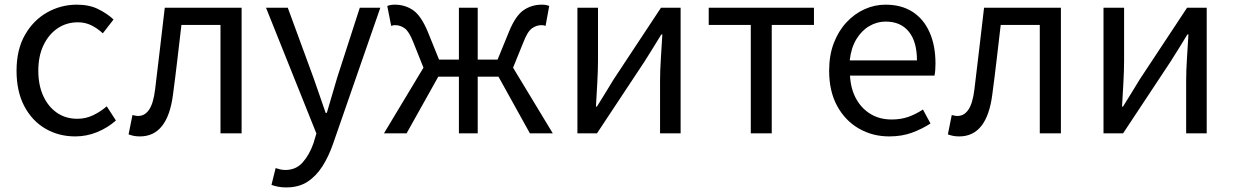

<svg xmlns="http://www.w3.org/2000/svg" viewBox="-20 -577 5335 831"><path d="M305.9 13.4Q233.9 13.4 176.3 -20.3Q118.7 -54 85.1 -117.6Q51.6 -181.2 51.6 -271Q51.6 -361.9 87.9 -425.7Q124.2 -489.4 183.9 -523.1Q243.5 -556.8 312.8 -556.8Q366 -556.8 404.6 -537.8Q443.1 -518.9 471.5 -492.7L425 -432.8Q401.8 -454.3 375.4 -467.4Q349.1 -480.5 317.1 -480.5Q267.7 -480.5 228.9 -454.2Q190.2 -427.8 168 -380.8Q145.8 -333.8 145.8 -271Q145.8 -208.7 167.2 -161.8Q188.7 -114.9 226.6 -88.9Q264.5 -62.9 314.3 -62.9Q351.7 -62.9 384 -78.7Q416.3 -94.4 442 -116.9L481.7 -55.4Q445.2 -23.3 399.9 -5Q354.6 13.4 305.9 13.4Z M585.8 13.4Q570.6 13.4 559.3 11.1Q548 8.8 536.5 4.7L553.3 -79.1Q559.1 -78.1 564.9 -76.6Q570.6 -75.1 578 -75.1Q607.1 -75.1 625.7 -102.9Q644.2 -130.6 651.4 -190.5Q662.4 -279 672.5 -367.2Q682.5 -455.5 693.1 -543.4H1025.7V0H934.3V-469H765.2Q756.3 -393.4 747.6 -318.5Q738.9 -243.6 728.7 -167.3Q717.1 -77.2 681.4 -31.9Q645.7 13.4 585.8 13.4Z M1218.9 234.2Q1200.1 234.2 1184.1 231.2Q1168.2 228.2 1155 223.2L1173 150.5Q1181 153.3 1192.2 156Q1203.5 158.7 1214.7 158.7Q1261.2 158.7 1290.5 125.4Q1319.8 92 1337.1 41.9L1349.4 0.7L1131.4 -543.4H1225.6L1336.4 -241.5Q1349.4 -205.6 1362.7 -165.9Q1376.1 -126.2 1389.5 -88.4H1394.5Q1405.6 -125.8 1417.2 -165.5Q1428.8 -205.2 1439.5 -241.5L1537.2 -543.4H1626L1421.5 45.5Q1403 99 1376.1 141.7Q1349.2 184.4 1311.4 209.3Q1273.5 234.2 1218.9 234.2Z M1641.9 0 1812.8 -284.1 1769.1 -393.5Q1750.5 -441 1731.5 -454.5Q1712.4 -468.1 1690.8 -468.1Q1685.4 -468.1 1681.8 -467.5Q1678.1 -466.9 1673.1 -464.9L1656.1 -551.2Q1670 -556.8 1688.8 -556.8Q1732.5 -556.8 1767.3 -533.3Q1802 -509.8 1831 -440.8L1880.2 -319.1H1966.2V-543.4H2047.6V-319.1H2133.6L2183.4 -440.8Q2211.8 -509.8 2246.6 -533.3Q2281.5 -556.8 2325 -556.8Q2344.4 -556.8 2357.1 -551.2L2341.3 -464.9Q2336.3 -466.9 2332.6 -467.5Q2329 -468.1 2323 -468.1Q2302 -468.1 2282.6 -454.5Q2263.3 -441 2245 -393.5L2200.6 -284.1L2372.5 0H2273.4L2137.4 -245.3H2047.6V0H1966.2V-245.3H1877L1739.8 0Z M2479.1 0V-543.4H2568.2V-316.1Q2568.2 -273.5 2565.3 -220.9Q2562.4 -168.3 2559.3 -115.7H2563.5Q2579.3 -141.1 2599.8 -174.2Q2620.4 -207.3 2635.2 -232.3L2840.7 -543.4H2925.8V0H2836.8V-226.7Q2836.8 -269.9 2840.2 -322.5Q2843.5 -375.1 2846.7 -427.7H2842.1Q2826.9 -402.7 2806.2 -369.2Q2785.6 -335.7 2769.8 -311.1L2563.9 0Z M3229.5 0V-469H3047.4V-543.4H3502.9V-469H3320.2V0Z M3828.7 13.4Q3756.5 13.4 3697.4 -20.6Q3638.3 -54.6 3603.4 -118.2Q3568.6 -181.9 3568.6 -271Q3568.6 -337.5 3588.6 -390.1Q3608.7 -442.7 3643.5 -480.1Q3678.4 -517.6 3722 -537.2Q3765.6 -556.8 3812.4 -556.8Q3881.6 -556.8 3929.8 -525.7Q3978 -494.5 4003.4 -437.1Q4028.9 -379.7 4028.9 -301.7Q4028.9 -287.4 4027.9 -274.1Q4027 -260.7 4024.6 -249.7H3658.9Q3662 -192.4 3685.3 -149.8Q3708.7 -107.2 3748.1 -83.5Q3787.4 -59.8 3839.3 -59.8Q3878.8 -59.8 3911.5 -71.2Q3944.1 -82.7 3974.5 -103.1L4007.3 -42.5Q3971.8 -19.4 3928 -3Q3884.2 13.4 3828.7 13.4ZM3657.7 -315.5H3948.7Q3948.7 -397.1 3913.2 -440.3Q3877.8 -483.6 3813.5 -483.6Q3775.5 -483.6 3742.1 -463.9Q3708.7 -444.3 3686.2 -406.9Q3663.7 -369.6 3657.7 -315.5Z M4131.8 13.4Q4116.6 13.4 4105.3 11.1Q4094 8.8 4082.5 4.7L4099.3 -79.1Q4105.1 -78.1 4110.9 -76.6Q4116.6 -75.1 4124 -75.1Q4153.1 -75.1 4171.7 -102.9Q4190.2 -130.6 4197.4 -190.5Q4208.4 -279 4218.5 -367.2Q4228.5 -455.5 4239.1 -543.4H4571.7V0H4480.3V-469H4311.2Q4302.3 -393.4 4293.6 -318.5Q4284.9 -243.6 4274.7 -167.3Q4263.1 -77.2 4227.4 -31.9Q4191.7 13.4 4131.8 13.4Z M4756.1 0V-543.4H4845.2V-316.1Q4845.2 -273.5 4842.3 -220.9Q4839.4 -168.3 4836.3 -115.7H4840.5Q4856.3 -141.1 4876.8 -174.2Q4897.4 -207.3 4912.2 -232.3L5117.7 -543.4H5202.8V0H5113.8V-226.7Q5113.8 -269.9 5117.2 -322.5Q5120.5 -375.1 5123.7 -427.7H5119.1Q5103.9 -402.7 5083.2 -369.2Q5062.6 -335.7 5046.8 -311.1L4840.9 0Z"/></svg>

Font: Noto Sans TC
Style: Regular
Weight: 100
Designer: Ryoko NISHIZUKA 西塚涼子 (kana, bopomofo & ideographs); Paul D. Hunt (Latin, Greek & Cyrillic); Sandoll Communications 산돌커뮤니
Foundry: Adobe
Version: Version 2.004;hotconv 1.0.118;makeotfexe 2.5.65603